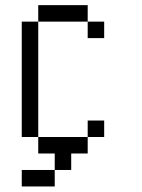

<svg xmlns="http://www.w3.org/2000/svg" viewBox="-20 -582 540 728"><path d="M62.5 62.5H187.5V125H62.5ZM125 -62.5H312.5V0H250V62.5H187.5V0H125ZM312.5 -125H375V-62.5H312.5ZM62.5 -500H125V-62.5H62.5ZM125 -562.5H312.5V-500H125ZM312.5 -500H375V-437.5H312.5Z"/></svg>

Font: Pixel Operator Mono
Style: Regular
Weight: 400
Monospace: yes
Designer: Jayvee Enaguas (HarvettFox96)
Version: 2016.04.25